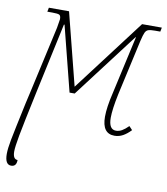

<svg xmlns="http://www.w3.org/2000/svg" viewBox="-98 -608 798 919"><g transform="rotate(10 301.0 -148.0)"><path d="M-12 188Q-12 162 -3.5 117.5Q5 73 35 -67L50 -133L120 -448Q127 -487 127 -491Q127 -508 119.5 -512Q112 -516 86 -516H61L65 -536H163L252 -185L518 -536H614L610 -516H584Q562 -516 552 -512.5Q542 -509 536.5 -497.5Q531 -486 524 -456L464 -186Q448 -110 448 -69Q448 -12 483 -12Q498 -12 512 -20Q526 -28 543 -45L559 -28Q540 -8 521 2.5Q502 13 480 13Q420 13 420 -69Q420 -115 437 -186L500 -469H498L258 -153H233L153 -469H150L77 -130Q42 34 31.5 91Q21 148 21 170Q21 208 44 208Q44 240 18 240Q-12 240 -12 188Z"/></g></svg>

Font: Noto Serif NarrowThin
Style: Italic
Weight: 250
Width: 4
Italic angle: -12°
Designer: Monotype Design Team
Foundry: Monotype Imaging Inc.
Version: Version 1.001